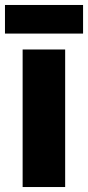

<svg xmlns="http://www.w3.org/2000/svg" viewBox="-35 -752 354 772"><path d="M299 -732H-15V-617H299ZM227 0V-553H56V0Z"/></svg>

Font: Noto Sans Devanagari Condensed Black
Style: Regular
Weight: 900
Width: 3
Designer: Jelle Bosma - Monotype Design Team
Foundry: Monotype Imaging Inc.
Version: Version 2.004